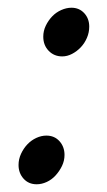

<svg xmlns="http://www.w3.org/2000/svg" viewBox="-20 -464 278 497"><path d="M92 -369Q92 -384 98.5 -397.5Q105 -411 115 -421.5Q125 -432 138.5 -438Q152 -444 165 -444Q185 -444 198 -430Q211 -416 211 -395Q211 -380 205 -366Q199 -352 189 -341.5Q179 -331 166.5 -324.5Q154 -318 141 -318Q120 -318 106 -332.5Q92 -347 92 -369ZM28 -37Q28 -52 34.5 -66Q41 -80 51 -90.5Q61 -101 74 -107Q87 -113 100 -113Q121 -113 134 -98.5Q147 -84 147 -63Q147 -48 140.5 -34.5Q134 -21 124 -10Q114 1 101 7Q88 13 75 13Q54 13 41 -1.5Q28 -16 28 -37Z"/></svg>

Font: Vermiglione Medium
Style: Italic
Weight: 500
Italic angle: -11°
Version: Version 1.000